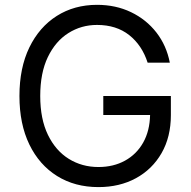

<svg xmlns="http://www.w3.org/2000/svg" viewBox="-20 -757 783 787"><path d="M585.2 -500Q562.1 -571.7 509.4 -613.3Q456.7 -654.8 377.8 -654.8Q313.2 -654.8 260.3 -621.4Q207.4 -588.1 176.1 -523.1Q144.9 -458.1 144.9 -363.6Q144.9 -269.2 176.5 -204.2Q208.1 -139.2 262.1 -105.8Q316.1 -72.4 383.5 -72.4Q445 -72.4 492.4 -98.5Q539.8 -124.6 566.8 -172.4Q593.8 -220.2 595.2 -285.5H403.4V-363.6H680.4V-285.5Q680.4 -195.7 642.2 -129.3Q604 -62.9 537.1 -26.5Q470.2 9.9 383.5 9.9Q286.9 9.9 214 -35.5Q141 -81 100.3 -164.8Q59.7 -248.6 59.7 -363.6Q59.7 -478.7 100.3 -562.5Q141 -646.3 212.9 -691.8Q284.8 -737.2 377.8 -737.2Q454.5 -737.2 517 -707.2Q579.5 -677.2 621.1 -623.8Q662.6 -570.3 676.1 -500Z"/></svg>

Font: Inter UI
Style: Regular
Weight: 400
Designer: Rasmus Andersson
Foundry: rsms
Version: 3.2;8d6f07862